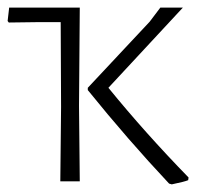

<svg xmlns="http://www.w3.org/2000/svg" viewBox="-22 -475 529 503"><path d="M428 8 421 6Q313 -109 208 -239V-245L370 -418L398 -455H457L262 -245Q358 -127 472 -10L471 -3Q462 1 428 8ZM136 0 138 -195 137 -417H76L1 -416L-2 -420L2 -455H187L185 -198L187 0Z"/></svg>

Font: Alegreya Sans SC Light
Style: Regular
Weight: 300
Designer: Juan Pablo del Peral
Foundry: Huerta Tipografica
Version: Version 2.007